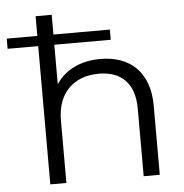

<svg xmlns="http://www.w3.org/2000/svg" viewBox="-86 -793 808 844"><g transform="rotate(-5 318.5 -371.0)"><path d="M-33 -610H102V0H173V-276C173 -396 244 -466 357 -466C456 -466 514 -409 514 -298V0H585V-305C585 -456 497 -530 369 -530C280 -530 211 -495 173 -435V-610H422V-655H173V-742H102V-655H-33Z"/></g></svg>

Font: Chess Sans
Style: Regular
Weight: 400
Designer: Wolf Bōese
Foundry: Wolf Bōese
Version: Version 7.223;Glyphs 3.3 (3306)